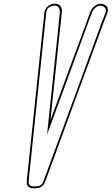

<svg xmlns="http://www.w3.org/2000/svg" viewBox="-20 -811 595 1024"><path d="M525 -790Q526 -790 527.5 -789.5Q529 -789 532.5 -788Q536 -787 539 -785Q542 -783 546 -780Q550 -777 552 -773Q554 -769 555 -763Q556 -757 554 -750Q554 -749 553.5 -746.5Q553 -744 553 -743Q550 -734 543.5 -719Q537 -704 535 -697Q493 -583 438.5 -435Q384 -287 330 -139Q276 9 234 123L221 158Q208 193 167 193H165H162H158Q150 193 143 191.5Q136 190 128.5 181.5Q121 173 123 158Q123 153 123.5 147Q124 141 124.5 134.5Q125 128 126 123Q138 9 153.5 -139.5Q169 -288 184.5 -436Q200 -584 212 -698L217 -745Q217 -746 217.5 -748Q218 -750 218 -751Q222 -766 233.5 -776Q245 -786 256 -789L266 -791H274Q293 -791 302 -778.5Q311 -766 310 -754L309 -742Q309 -735 307 -719Q305 -703 305 -696L300 -655L249 -170Q281 -257 345.5 -432.5Q410 -608 443 -696L444 -700L459 -741Q460 -743 461 -746.5Q462 -750 467 -758.5Q472 -767 478.5 -773.5Q485 -780 495.5 -785.5Q506 -791 518 -791Q519 -791 521.5 -790.5Q524 -790 525 -790ZM522 -780 515 -781Q501 -781 489 -770Q477 -759 473.5 -752Q470 -745 469 -740L453 -699V-695H452Q420 -607 355.5 -431.5Q291 -256 259 -169L231 -93L290 -654L294 -695Q295 -702 296.5 -717.5Q298 -733 299 -741Q298 -743 299 -752Q300 -761 293 -771Q286 -781 271 -781H264Q234 -775 228 -751L227 -746L222 -699Q210 -585 194.5 -437Q179 -289 163.5 -140.5Q148 8 136 122Q135 127 134.5 133Q134 139 134 145.5Q134 152 133 157Q130 183 161 183H170Q202 183 211 157L224 122Q275 -15 375 -288.5Q475 -562 525 -698Q528 -706 534 -720.5Q540 -735 543 -744L544 -750Q547 -764 539 -771Q531 -778 522 -780Z"/></svg>

Font: Soda Fountain
Style: OutlineOblique
Weight: 400
Version: Version 1.0